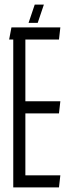

<svg xmlns="http://www.w3.org/2000/svg" viewBox="-20 -820 304 840"><path d="M132 -800H172L145 -720H105ZM244 -53 238 0H38V-647H20L30 -700H244L238 -647H91V-377H244L238 -324H91V-53Z"/></svg>

Font: Karantina Light
Style: Regular
Weight: 300
Designer: Rony Koch
Foundry: Rony Koch
Version: Version 1.000; ttfautohint (v1.8.3)